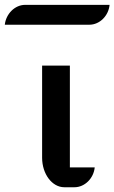

<svg xmlns="http://www.w3.org/2000/svg" viewBox="-71 -787 480 807"><path d="M106 -124C106 -55.7 147.9 0 199.2 0H242.2C285.2 0 322.8 -37.6 327.1 -83.5H222.7V-511.2H106ZM-50.8 -683.1H304.7C348.1 -683.1 385.3 -720.7 389.6 -766.6H34.7C-8.8 -766.6 -45.9 -728.5 -50.8 -683.1Z"/></svg>

Font: Atomic Age
Style: Regular
Weight: 400
Designer: James Grieshaber
Foundry: James Grieshaber
Version: Version 1.002